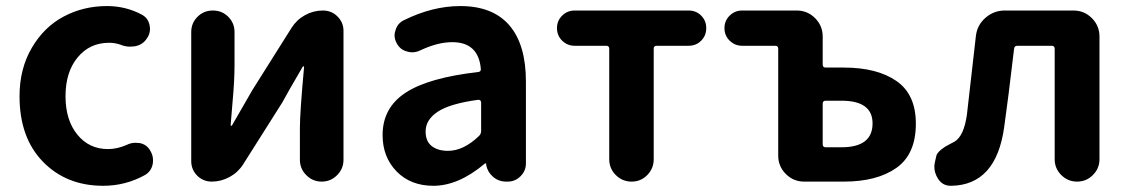

<svg xmlns="http://www.w3.org/2000/svg" viewBox="-20 -594 3694 628"><path d="M317.4 13.7Q197.3 13.7 120.6 -64.9Q43.9 -143.6 43.9 -279.3Q43.9 -369.1 84 -437.5Q124 -505.9 188.5 -540Q252.9 -574.2 330.1 -574.2Q391.6 -574.2 444.3 -545.9Q465.8 -534.2 469.7 -508.8Q470.7 -503.9 470.7 -500Q470.7 -480.5 458 -464.8Q444.3 -446.3 419.9 -442.4Q412.1 -441.4 405.3 -441.4Q388.7 -441.4 373 -448.2Q355.5 -454.1 336.9 -454.1Q273.4 -454.1 233.9 -406.2Q194.3 -358.4 194.3 -279.3Q194.3 -201.2 232.9 -153.8Q271.5 -106.4 333 -106.4Q363.3 -106.4 394.5 -120.1Q408.2 -127 422.9 -127Q429.7 -127 437.5 -126Q460 -121.1 470.7 -102.5Q480.5 -86.9 480.5 -70.3Q480.5 -63.5 479.5 -57.6Q474.6 -33.2 454.1 -21.5Q390.6 13.7 317.4 13.7Z M672.9 0Q644.5 0 625 -19.5Q605.5 -39.1 605.5 -67.4V-489.3Q605.5 -518.6 626 -539.1Q646.5 -559.6 676.3 -559.6Q706.1 -559.6 726.6 -539.1Q747.1 -518.6 747.1 -489.3V-382.8Q747.1 -358.4 745.6 -327.6Q744.1 -296.9 739.7 -249Q735.4 -201.2 734.4 -184.6Q734.4 -182.6 736.3 -182.6Q738.3 -182.6 739.3 -184.6Q800.8 -291 805.7 -299.8L933.6 -502.9Q950.2 -529.3 977.5 -544.4Q1004.9 -559.6 1036.1 -559.6Q1064.5 -559.6 1084 -540Q1103.5 -520.5 1103.5 -493.2V-71.3Q1103.5 -42 1082.5 -21Q1061.5 0 1032.2 0Q1002.9 0 981.9 -21Q960.9 -42 960.9 -71.3V-175.8Q960.9 -225.6 974.6 -375Q974.6 -377 972.7 -377Q970.7 -377 969.7 -375Q919.9 -290 903.3 -258.8L775.4 -56.6Q758.8 -30.3 731 -15.1Q703.1 0 672.9 0Z M1397.5 13.7Q1323.2 13.7 1277.3 -33.2Q1231.4 -80.1 1231.4 -152.3Q1231.4 -241.2 1306.2 -290.5Q1380.9 -339.8 1543.9 -358.4Q1553.7 -359.4 1552.7 -369.1Q1544.9 -456.1 1459 -456.1Q1411.1 -456.1 1353.5 -428.7Q1340.8 -422.9 1328.1 -422.9Q1319.3 -422.9 1310.5 -425.8Q1289.1 -431.6 1278.3 -451.2Q1270.5 -464.8 1270.5 -478.5Q1270.5 -486.3 1273.4 -494.1Q1279.3 -516.6 1299.8 -527.3Q1394.5 -574.2 1485.4 -574.2Q1591.8 -574.2 1646 -511.2Q1700.2 -448.2 1700.2 -327.1V-59.6Q1700.2 -35.2 1682.6 -17.6Q1665 0 1640.6 0H1635.7Q1611.3 0 1593.3 -15.1Q1575.2 -30.3 1570.3 -53.7V-58.6Q1569.3 -59.6 1567.9 -59.6Q1566.4 -59.6 1565.4 -58.6Q1479.5 13.7 1397.5 13.7ZM1445.3 -100.6Q1496.1 -100.6 1546.9 -149.4Q1553.7 -156.2 1553.7 -166V-258.8Q1553.7 -262.7 1550.8 -265.6Q1548.8 -267.6 1544.9 -267.6Q1544.9 -267.6 1543.9 -267.6Q1451.2 -254.9 1411.6 -228.5Q1372.1 -202.1 1372.1 -164.1Q1372.1 -131.8 1392.1 -116.2Q1412.1 -100.6 1445.3 -100.6Z M1972.7 -73.2V-434.6Q1972.7 -444.3 1962.9 -444.3H1859.4Q1835.9 -444.3 1818.8 -460.9Q1801.8 -477.5 1801.8 -502Q1801.8 -526.4 1818.8 -543Q1835.9 -559.6 1859.4 -559.6H2232.4Q2256.8 -559.6 2273.4 -543Q2290 -526.4 2290 -502Q2290 -477.5 2273.4 -460.9Q2256.8 -444.3 2232.4 -444.3H2127.9Q2118.2 -444.3 2118.2 -434.6V-73.2Q2118.2 -43 2097.2 -21.5Q2076.2 0 2045.9 0Q2015.6 0 1994.1 -21.5Q1972.7 -43 1972.7 -73.2Z M2610.4 0Q2575.2 0 2550.3 -24.9Q2525.4 -49.8 2525.4 -85V-434.6Q2525.4 -444.3 2515.6 -444.3H2407.2Q2383.8 -444.3 2366.7 -460.9Q2349.6 -477.5 2349.6 -502Q2349.6 -526.4 2366.7 -543Q2383.8 -559.6 2407.2 -559.6H2585.9Q2621.1 -559.6 2646 -534.7Q2670.9 -509.8 2670.9 -474.6V-382.8Q2670.9 -373 2680.7 -373H2740.2Q2848.6 -373 2912.1 -329.1Q2975.6 -285.2 2975.6 -189.5Q2975.6 -89.8 2912.1 -44.9Q2848.6 0 2740.2 0ZM2670.9 -122.1Q2670.9 -112.3 2680.7 -112.3H2732.4Q2834 -112.3 2834 -190.4Q2834 -264.6 2732.4 -264.6H2680.7Q2670.9 -264.6 2670.9 -254.9Z M3090.8 13.7Q3090.8 13.7 3089.8 13.7Q3062.5 13.7 3047.9 -9.8Q3036.1 -28.3 3036.1 -48.8Q3036.1 -55.7 3038.1 -64.5L3041 -77.1Q3042 -85.9 3046.4 -92.3Q3050.8 -98.6 3058.1 -104.5Q3065.4 -110.4 3070.8 -113.8Q3076.2 -117.2 3087.4 -123Q3098.6 -128.9 3102.5 -130.9Q3132.8 -149.4 3142.6 -218.8Q3151.4 -293.9 3171.9 -475.6Q3175.8 -511.7 3203.1 -535.6Q3230.5 -559.6 3266.6 -559.6H3491.2Q3526.4 -559.6 3551.3 -534.7Q3576.2 -509.8 3576.2 -474.6V-73.2Q3576.2 -43 3554.7 -21.5Q3533.2 0 3502.9 0Q3472.7 0 3451.2 -21.5Q3429.7 -43 3429.7 -73.2V-434.6Q3429.7 -444.3 3419.9 -444.3H3307.6Q3297.9 -444.3 3296.9 -434.6Q3276.4 -260.7 3264.6 -178.7Q3238.3 11.7 3090.8 13.7Z"/></svg>

Font: Gen Jyuu GothicX Bold
Style: Bold
Weight: 700
Designer: Ryoko NISHIZUKA (kana &amp; ideographs); Paul D. Hunt (Latin, Greek &amp; Cyrillic); Wenlong ZHANG (bopomofo); Sandoll C
Version: Version 1.058.20140828